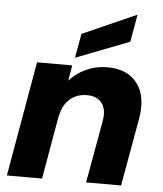

<svg xmlns="http://www.w3.org/2000/svg" viewBox="-57 -879 787 929"><g transform="rotate(5 337.0 -415.0)"><path d="M311 -713.9 573.2 -830.1 549.8 -696.8 290 -596.2ZM396 0 450.2 -303.2Q460 -359.4 436.3 -390.1Q412.6 -420.9 363.8 -420.9Q313.5 -420.9 279.5 -390.4Q245.6 -359.9 235.8 -303.2V-308.1L182.1 0H11.2L108.9 -558.1H279.8L267.1 -482.9Q299.8 -520 347.7 -542Q395.5 -564 450.2 -564Q548.8 -564 596.4 -500.7Q644 -437.5 624 -326.2L565.9 0Z"/></g></svg>

Font: Poppins
Style: Bold Italic
Weight: 700
Italic angle: -10°
Designer: Ninad Kale (Devanagari), Jonny Pinhorn (Latin)
Foundry: Indian Type Foundry
Version: Version 3.200;PS 1.000;hotconv 16.6.54;makeotf.lib2.5.65590